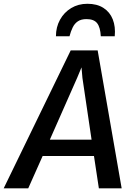

<svg xmlns="http://www.w3.org/2000/svg" viewBox="-65 -1020 716 1040"><path d="M-45 0 318 -747H464L594 0H470.5L444 -175H166L88 0ZM205 -263.5H431L381.5 -598L376.5 -655L353 -598.5ZM408.5 -999.5Q460.5 -999.5 495.2 -977.2Q530 -955 545.8 -915.2Q561.5 -875.5 556.5 -823.5H481Q478.5 -872 461.2 -894.2Q444 -916.5 403.5 -916.5Q374.5 -916.5 356.8 -904.5Q339 -892.5 328.8 -871.5Q318.5 -850.5 311.5 -823.5H238Q238 -873 260 -913Q282 -953 320.5 -976.2Q359 -999.5 408.5 -999.5Z"/></svg>

Font: Merriweather Sans Medium
Style: Italic
Weight: 500
Italic angle: -7.5°
Designer: Eben Sorkin
Foundry: Eben Sorkin
Version: Version 2.001